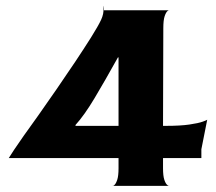

<svg xmlns="http://www.w3.org/2000/svg" viewBox="-20 -635 738 656"><path d="M537 -95V-60Q537 -34 541.5 -20.5Q546 -7 552 -2.5Q558 2 558 0H365Q365 2 370.5 -2.5Q376 -7 380.5 -20.5Q385 -34 385 -60V-95H10Q14 -102 28 -123Q42 -144 61 -171Q104 -230 173.5 -330.5Q243 -431 291 -507Q316 -547 325.5 -567.5Q335 -588 333.5 -607Q332 -626 332 -600H558Q558 -602 552.5 -597.5Q547 -593 542.5 -579.5Q538 -566 538 -539L537 -205H548Q596 -205 627 -209.5Q658 -214 673 -219.5Q688 -225 688 -226L668 -125V-95ZM385 -205V-439H383Q338 -358 303 -299.5Q268 -241 238 -208V-205Z"/></svg>

Font: Red Rose Bold
Style: Regular
Weight: 700
Designer: jaikishan Patel
Version: Version 1.000